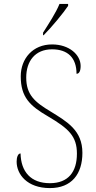

<svg xmlns="http://www.w3.org/2000/svg" viewBox="-20 -951 490 981"><path d="M200 -784V-771H203C243 -811 305 -886 328 -921V-931H284C266 -886 229 -830 200 -784ZM235 10C346 10 401 -62 401 -170C401 -285 323 -329 239 -381C157 -430 114 -467 114 -555C114 -637 158 -699 246 -699C326 -699 371 -656 371 -574C384 -574 392 -587 392 -614C392 -671 334 -724 246 -724C147 -724 86 -651 86 -561C86 -454 133 -410 226 -356C331 -294 373 -255 373 -166C373 -73 329 -15 235 -15C137 -15 87 -74 85 -167C71 -167 65 -146 65 -125C65 -61 118 10 235 10Z"/></svg>

Font: Noto Serif Devanagari SemiCondensed Thin
Style: Regular
Weight: 100
Width: 4
Designer: Universal Thirst, Indian Type Foundry and the Monotype Design Team
Foundry: Monotype Imaging Inc.
Version: Version 2.004